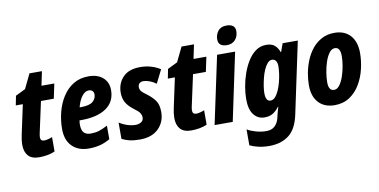

<svg xmlns="http://www.w3.org/2000/svg" viewBox="-89 -1029 3028 1532"><g transform="rotate(-10 1425.0 -263.0)"><path d="M159 10Q98 10 69.5 -22Q41 -54 41 -112Q41 -145 51 -192L102 -430H45L60 -506L140 -545L197 -663H298L274 -549H378L353 -430H249L195 -181Q193 -171 191.5 -162Q190 -153 190 -146Q190 -115 221 -115Q232 -115 249.5 -119Q267 -123 286 -131V-15Q260 -2 225.5 4Q191 10 159 10Z M561 10Q475 10 425.5 -40Q376 -90 376 -180Q376 -249 393 -316Q410 -383 445 -438Q480 -493 532.5 -525.5Q585 -558 657 -558Q729 -558 772 -520.5Q815 -483 815 -419Q815 -324 742 -274Q669 -224 539 -224H525Q522 -206 522 -189Q522 -145 540.5 -125Q559 -105 596 -105Q632 -105 662 -114Q692 -123 733 -145V-35Q692 -11 650.5 -0.5Q609 10 561 10ZM552 -326Q624 -326 651.5 -350Q679 -374 679 -407Q679 -426 668 -436.5Q657 -447 638 -447Q609 -447 583.5 -414.5Q558 -382 544 -326Z M975 10Q925 10 891 2Q857 -6 829 -21V-153Q860 -133 894.5 -122Q929 -111 960 -111Q986 -111 1005.5 -123Q1025 -135 1025 -161Q1025 -178 1014.5 -195.5Q1004 -213 965 -241Q921 -275 904 -308.5Q887 -342 887 -383Q887 -459 934.5 -509Q982 -559 1075 -559Q1122 -559 1163.5 -546.5Q1205 -534 1237 -513L1183 -405Q1158 -424 1130 -434Q1102 -444 1081 -444Q1061 -444 1049 -433.5Q1037 -423 1037 -403Q1037 -385 1047.5 -371Q1058 -357 1093 -332Q1134 -301 1156.5 -268Q1179 -235 1179 -178Q1179 -96 1125 -43Q1071 10 975 10Z M1391 10Q1330 10 1301.5 -22Q1273 -54 1273 -112Q1273 -145 1283 -192L1334 -430H1277L1292 -506L1372 -545L1429 -663H1530L1506 -549H1610L1585 -430H1481L1427 -181Q1425 -171 1423.5 -162Q1422 -153 1422 -146Q1422 -115 1453 -115Q1464 -115 1481.5 -119Q1499 -123 1518 -131V-15Q1492 -2 1457.5 4Q1423 10 1391 10Z M1789 -611Q1756 -611 1737.5 -625Q1719 -639 1719 -670Q1719 -707 1741.5 -736.5Q1764 -766 1811 -766Q1843 -766 1862 -752.5Q1881 -739 1881 -709Q1881 -667 1856.5 -639Q1832 -611 1789 -611ZM1580 0 1697 -549H1843L1727 0Z M1983 240Q1933 240 1893.5 230.5Q1854 221 1825 207V78Q1853 95 1895.5 107Q1938 119 1979 119Q2022 119 2047.5 95.5Q2073 72 2083 31L2088 9Q2091 -4 2096 -21.5Q2101 -39 2106 -56H2103Q2078 -23 2050.5 -7Q2023 9 1984 9Q1931 9 1897.5 -33Q1864 -75 1864 -160Q1864 -205 1873 -258.5Q1882 -312 1900.5 -365Q1919 -418 1946.5 -462Q1974 -506 2011 -532.5Q2048 -559 2095 -559Q2138 -559 2162 -540Q2186 -521 2201 -482H2204L2228 -549H2351L2229 26Q2205 143 2141.5 191.5Q2078 240 1983 240ZM2054 -115Q2075 -115 2092 -133.5Q2109 -152 2122.5 -182.5Q2136 -213 2145 -248Q2154 -283 2158.5 -316.5Q2163 -350 2163 -375Q2163 -402 2152 -418Q2141 -434 2121 -434Q2101 -434 2084.5 -415.5Q2068 -397 2055 -367.5Q2042 -338 2033.5 -304Q2025 -270 2020 -238Q2015 -206 2015 -182Q2015 -115 2054 -115Z M2553 10Q2470 10 2423 -40.5Q2376 -91 2376 -182Q2376 -229 2385.5 -281Q2395 -333 2415.5 -382.5Q2436 -432 2468 -471.5Q2500 -511 2545 -535Q2590 -559 2648 -559Q2731 -559 2777 -507.5Q2823 -456 2823 -366Q2823 -303 2807.5 -237Q2792 -171 2759 -115Q2726 -59 2674.5 -24.5Q2623 10 2553 10ZM2569 -111Q2593 -111 2612.5 -136.5Q2632 -162 2646 -202Q2660 -242 2667.5 -286Q2675 -330 2675 -367Q2675 -401 2664.5 -419.5Q2654 -438 2631 -438Q2605 -438 2585 -411Q2565 -384 2551.5 -343.5Q2538 -303 2531 -259Q2524 -215 2524 -180Q2524 -111 2569 -111Z"/></g></svg>

Font: Noto Sans Condensed ExtraBold
Style: Italic
Weight: 800
Width: 3
Italic angle: -12°
Designer: Monotype Design Team
Foundry: Monotype Imaging Inc.
Version: Version 2.013; ttfautohint (v1.8.4.7-5d5b)